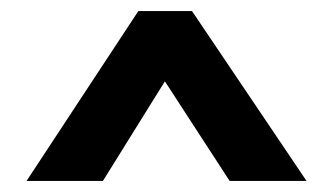

<svg xmlns="http://www.w3.org/2000/svg" viewBox="-20 -606 602 347"><path d="M327 -586H230L28 -279H166L278 -459L395 -279H534Z"/></svg>

Font: FilmFarsi Display
Style: Regular
Weight: 400
Designer: Borna Izadpanah
Foundry: Borna Izadpanah
Version: Version 1.000;PS 001.000;hotconv 1.0.88;makeotf.lib2.5.64775